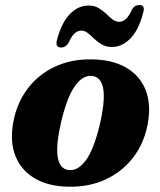

<svg xmlns="http://www.w3.org/2000/svg" viewBox="-20 -710 620 744"><path d="M334 -480Q413 -479.5 467 -449Q521 -418.5 543.8 -362.5Q566.5 -306.5 552.5 -230Q538.5 -155 496.2 -100Q454 -45 390.5 -15.2Q327 14.5 248.5 13.5Q170 13 116.5 -17.8Q63 -48.5 40.2 -104.5Q17.5 -160.5 31.5 -236.5Q45.5 -312 87.5 -367Q129.5 -422 192.8 -451.5Q256 -481 334 -480ZM243.5 -51.5Q280 -45.5 311.5 -87.2Q343 -129 366 -224.5Q408.5 -404 339.5 -415.5Q303.5 -421 272.2 -379.2Q241 -337.5 218 -242Q175.5 -63 243.5 -51.5ZM413.5 -528Q391 -528 374.8 -537.5Q358.5 -547 345.5 -559.5Q332.5 -572 320.5 -581.8Q308.5 -591.5 294.5 -591.5Q266 -591.5 245.5 -543.5Q234.5 -526 216.5 -526Q192 -526 201.5 -557.5Q218.5 -622 250.5 -655.2Q282.5 -688.5 323 -688.5Q345.5 -688.5 361.8 -679Q378 -669.5 391 -657Q404 -644.5 416 -635Q428 -625.5 442 -625.5Q471 -625.5 491.5 -673.5Q501.5 -690.5 520.5 -690.5Q544 -690.5 534.5 -659.5Q518 -595 485.8 -561.5Q453.5 -528 413.5 -528Z"/></svg>

Font: Fraunces 9pt S000
Style: Bold Italic
Weight: 700
Italic angle: -16°
Version: Version 1.000; ttfautohint (v1.8.3)